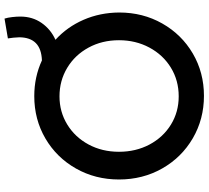

<svg xmlns="http://www.w3.org/2000/svg" viewBox="-56 -840 904 832"><g transform="rotate(-90 396.0 -424.0)"><path d="M34.2 -360.4Q34.2 -462.9 81.8 -546.9Q129.4 -630.9 211.9 -679.2Q294.4 -727.5 395.5 -727.5Q478.5 -727.5 550.3 -694.3Q600.6 -696.3 625.2 -720.7Q649.9 -745.1 650.4 -792Q649.4 -819.3 645.5 -841.8L731.4 -856.4Q735.8 -842.8 738 -823.2Q740.2 -803.7 740.2 -788.1Q740.2 -735.4 712.6 -695.8Q685.1 -656.2 639.6 -635.7Q695.3 -585 726.3 -513.7Q757.3 -442.4 757.8 -359.4Q757.8 -256.8 710.2 -172.9Q662.6 -88.9 580.1 -40.5Q497.6 7.8 396.5 7.8Q295.9 7.8 212.9 -40.5Q129.9 -88.9 82 -173.1Q34.2 -257.3 34.2 -360.4ZM637.7 -360.4Q637.7 -433.6 605.7 -492.4Q573.7 -551.3 518.1 -584.7Q462.4 -618.2 394.5 -618.2Q327.6 -618.2 272.7 -584.7Q217.8 -551.3 186 -492.4Q154.3 -433.6 154.3 -360.4Q154.3 -287.6 185.5 -228.5Q216.8 -169.4 271.7 -135.5Q326.7 -101.6 394.5 -101.6Q463.4 -101.6 518.8 -135.5Q574.2 -169.4 606 -228.8Q637.7 -288.1 637.7 -360.4Z"/></g></svg>

Font: Reddit Sans Strawberry SemiBold
Style: Regular
Weight: 600
Designer: Stephen Hutchings
Foundry: Reddit
Version: Version 1.013